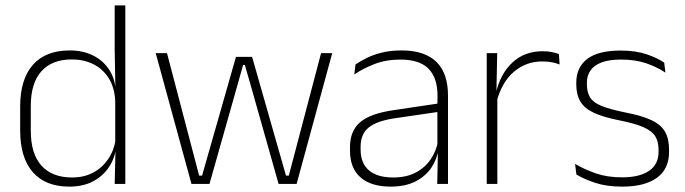

<svg xmlns="http://www.w3.org/2000/svg" viewBox="-20 -684 2548 714"><path d="M237.5 10Q149 10 102 -43.8Q55 -97.5 55 -199V-287.5Q55 -389 102.2 -442.8Q149.5 -496.5 239.5 -496.5Q288 -496.5 325.8 -477.8Q363.5 -459 385.8 -425.2Q408 -391.5 410.5 -345.5H423.5L408.5 -309.5Q405.5 -360.5 383.5 -394.5Q361.5 -428.5 326.2 -445.8Q291 -463 247.5 -463Q173.5 -463 134 -419Q94.5 -375 94.5 -290V-197.5Q94.5 -112.5 134 -68.2Q173.5 -24 248.5 -24Q292 -24 325.8 -41.8Q359.5 -59.5 381.5 -91.2Q403.5 -123 410 -164.5L423 -132.5H411.5Q406 -93 384 -60.8Q362 -28.5 325.2 -9.2Q288.5 10 237.5 10ZM446 0H406.5L409.5 -126.5L408.5 -140V-347L409 -359L406.5 -497.5V-664H446Z M759 0H692L559 -486.5H601L720.5 -31H731.5L857.5 -472.5H917.5L1043.5 -31H1054L1174 -486.5H1215.5L1083 0H1016L912 -368L890.5 -442.5H884L863 -367.5Z M1646 0H1606L1608.5 -125L1606.5 -131.5V-290L1607 -328Q1607 -394.5 1573.5 -428.5Q1540 -462.5 1469 -462.5Q1415 -462.5 1371.8 -445.5Q1328.5 -428.5 1297.5 -407L1302 -444Q1318.5 -456 1343.2 -468.2Q1368 -480.5 1400.5 -488.5Q1433 -496.5 1473.5 -496.5Q1518.5 -496.5 1551.2 -485Q1584 -473.5 1605 -451.8Q1626 -430 1636 -399Q1646 -368 1646 -328.5ZM1432.5 10Q1360 10 1320.8 -24.2Q1281.5 -58.5 1281.5 -124V-136.5Q1281.5 -197.5 1319.5 -229.8Q1357.5 -262 1444.5 -274.5L1616 -300L1618 -269L1450 -244.5Q1381.5 -234.5 1351.2 -210Q1321 -185.5 1321 -138.5V-128Q1321 -77 1352 -50.5Q1383 -24 1442.5 -24Q1491 -24 1525.8 -42.2Q1560.5 -60.5 1581.8 -91.8Q1603 -123 1609.5 -162L1620 -131H1611Q1606 -94 1585 -61.8Q1564 -29.5 1526 -9.8Q1488 10 1432.5 10Z M1826.5 -305 1813.5 -334 1824 -337.5Q1840.5 -409.5 1885.5 -451.5Q1930.5 -493.5 1998.5 -493.5Q2018 -493.5 2033 -490.2Q2048 -487 2058.5 -483L2061 -444Q2048.5 -449.5 2032 -452.5Q2015.5 -455.5 1996 -455.5Q1936.5 -455.5 1891.5 -417.5Q1846.5 -379.5 1826.5 -305ZM1829.5 0H1790V-486.5H1829L1826 -338L1829.5 -334.5Z M2294 10Q2235.5 10 2193 -4.2Q2150.5 -18.5 2123.5 -35L2118.5 -74.5Q2154.5 -53.5 2196.5 -39Q2238.5 -24.5 2293.5 -24.5Q2358 -24.5 2393.5 -48.5Q2429 -72.5 2429 -119V-127Q2429 -157 2417 -176.8Q2405 -196.5 2374 -210.5Q2343 -224.5 2285.5 -236Q2224 -248 2188.5 -264.5Q2153 -281 2138 -306.8Q2123 -332.5 2123 -371.5V-376Q2123 -434 2164 -465Q2205 -496 2287.5 -496Q2344 -496 2384.5 -482.2Q2425 -468.5 2450 -451L2454.5 -414Q2423 -435 2382.8 -448.8Q2342.5 -462.5 2289.5 -462.5Q2245.5 -462.5 2217.5 -452Q2189.5 -441.5 2176 -422.2Q2162.5 -403 2162.5 -376V-371.5Q2162.5 -340.5 2174.8 -321.2Q2187 -302 2217.8 -289.8Q2248.5 -277.5 2302 -266.5Q2365.5 -254.5 2401.8 -237.5Q2438 -220.5 2453 -194.2Q2468 -168 2468 -128.5V-118.5Q2468 -55.5 2422.8 -22.8Q2377.5 10 2294 10Z"/></svg>

Font: Anek Malayalam Medium ExtraLight
Style: Regular
Weight: 250
Version: Version 1.003